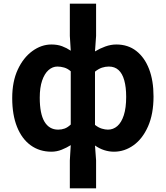

<svg xmlns="http://www.w3.org/2000/svg" viewBox="-20 -818 909 1053"><path d="M363 215V62L368 -22Q346 -8 318.5 3Q291 14 262 14Q197 14 148.5 -21Q100 -56 73.5 -122Q47 -188 47 -280Q47 -371 77.5 -436.5Q108 -502 157.5 -538Q207 -574 262 -574Q295 -574 320.5 -564.5Q346 -555 368 -540L363 -621V-798H507V-621L501 -536Q527 -552 557.5 -563Q588 -574 618 -574Q682 -574 727.5 -538.5Q773 -503 797.5 -439.5Q822 -376 822 -289Q822 -193 792 -125Q762 -57 712.5 -21.5Q663 14 605 14Q578 14 551.5 5.5Q525 -3 501 -20L507 62V215ZM299 -107Q318 -107 334.5 -113Q351 -119 368 -135V-427Q351 -442 332 -447.5Q313 -453 295 -453Q268 -453 246 -433.5Q224 -414 211 -376Q198 -338 198 -282Q198 -194 224 -150.5Q250 -107 299 -107ZM572 -107Q601 -107 623.5 -126.5Q646 -146 659 -186Q672 -226 672 -287Q672 -340 661.5 -377.5Q651 -415 630 -434Q609 -453 577 -453Q558 -453 539.5 -447Q521 -441 501 -425V-133Q520 -118 538.5 -112.5Q557 -107 572 -107Z"/></svg>

Font: Noto Sans KR
Style: Bold
Weight: 700
Designer: Ryoko NISHIZUKA  (kana, bopomofo & ideographs); Paul D. Hunt (Latin, Greek & Cyrillic); Sandoll Communications , Soo-you
Foundry: Adobe
Version: Version 2.004-H2;hotconv 1.0.118;makeotfexe 2.5.65603